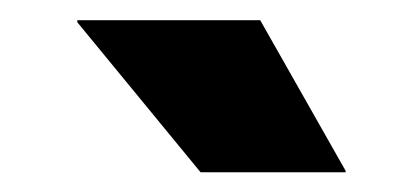

<svg xmlns="http://www.w3.org/2000/svg" viewBox="-20 -708 404 190"><path d="M237.5 -688 322 -539V-537.5H178.5L56.5 -686V-688Z"/></svg>

Font: Anek Odia ExtraBold
Style: Regular
Weight: 800
Designer: Yesha Goshar & Mahesh Sahu (Odia), Yesha Goshar (Latin)
Foundry: Ek Type
Version: Version 1.003